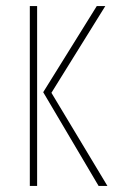

<svg xmlns="http://www.w3.org/2000/svg" viewBox="-20 -611 387 631"><path d="M304 0 122 -308 298 -591H326L149 -306L333 0ZM78 0V-591H102V0Z"/></svg>

Font: Alumni Sans Thin Thin
Style: Regular
Weight: 250
Version: Version 1.018